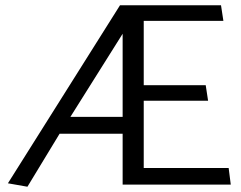

<svg xmlns="http://www.w3.org/2000/svg" viewBox="-20 -700 915 728"><path d="M847 -63H525V-318H769L760 -377H525V-621H827L818 -680H435L10 -5L84 8L206 -193H445V0H855ZM247 -257 445 -572V-257Z"/></svg>

Font: Catamaran
Style: Regular
Weight: 400
Designer: Pria Ravichandran
Version: Version 1.000;PS 001.000;hotconv 1.0.70;makeotf.lib2.5.58329